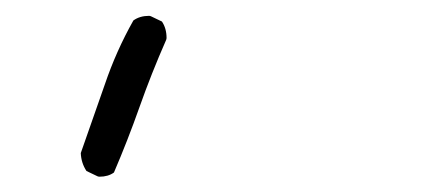

<svg xmlns="http://www.w3.org/2000/svg" viewBox="-20 -492 540 246"><path d="M107.4 -265.6Q118.7 -265.6 126 -271Q143.6 -312 158.7 -354.7Q173.8 -397.5 192.9 -440.9Q193.4 -442.4 193.4 -443.4Q193.4 -455.6 187.5 -464.4L173.3 -471.2Q171.9 -471.7 170.9 -471.7Q159.2 -471.7 150.9 -465.8Q128.9 -426.8 114.3 -383.8L83.5 -295.9Q84 -283.2 90.8 -272.9L105 -266.1Q106.4 -265.6 107.4 -265.6Z"/></svg>

Font: NaikaiFont
Style: ExtraLight
Weight: 200
Version: Version 1.89